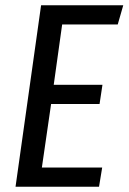

<svg xmlns="http://www.w3.org/2000/svg" viewBox="-20 -709 488 729"><path d="M448 -689 427 -616H216L184 -387H369L358 -314H174L139 -73H368L356 0H39L136 -689Z"/></svg>

Font: Fira Sans Extra Condensed
Style: Italic
Weight: 400
Width: 3
Italic angle: -8°
Designer: Carrois Corporate & Edenspiekermann AG
Foundry: Carrois Corporate GbR & Edenspiekermann AG
Version: Version 4.203